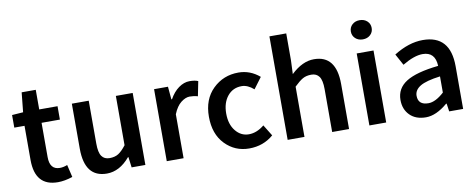

<svg xmlns="http://www.w3.org/2000/svg" viewBox="-62 -993 3201 1290"><g transform="rotate(-10 1538.0 -348.0)"><path d="M246.1 12.2Q90.3 12.2 89.8 -166V-399.9H20V-485.8L96.2 -491.2L109.9 -625H206.1V-491.2H331.1V-399.9H206.1V-166Q206.1 -80.1 274.9 -80.1Q299.8 -80.1 326.2 -90.8L346.2 -5.9Q292 12.2 246.1 12.2Z M580.1 12.2Q429.2 12.2 428.7 -183.1V-491.2H543.9V-198.2Q543.9 -137.7 562 -112.3Q579.6 -86.9 615.7 -86.9Q651.9 -86.9 676.3 -102.5Q700.7 -118.2 729 -154.8V-491.2H843.8V0H750L740.7 -71.8H737.8Q667 12.2 580.1 12.2Z M989.7 0V-491.2H1084.5L1092.3 -403.8H1096.7Q1122.6 -450.7 1158.9 -476.8Q1195.3 -502.9 1232.9 -502.9Q1270.5 -502.9 1291.5 -493.2L1271.5 -393.1Q1244.6 -400.9 1216.3 -400.9Q1188 -400.9 1156.7 -376.5Q1125.5 -352.1 1104.5 -299.8V0Z M1566.4 -502.9Q1646.5 -502.9 1710.4 -448.2L1654.3 -373Q1613.3 -409.2 1572.3 -409.2Q1512.2 -409.2 1475.3 -364Q1438.5 -318.8 1438.5 -245.4Q1438.5 -171.9 1474.9 -127Q1511.2 -82 1565.2 -82Q1619.1 -82 1670.4 -124L1717.3 -47.9Q1647.9 12.2 1551 12.2Q1454.1 12.2 1387.2 -56.9Q1320.3 -126 1320.3 -244.6Q1320.3 -363.3 1391.8 -433.1Q1463.4 -502.9 1566.4 -502.9Z M1814.5 0V-706.1H1929.2V-523.9L1925.3 -429.2Q2003.4 -503.4 2082 -502.9Q2232.9 -502.9 2233.4 -308.1V0H2118.2V-293Q2118.2 -353 2100.1 -378.4Q2082 -403.8 2046.9 -403.8Q2011.7 -403.8 1987.5 -389.9Q1963.4 -376 1929.2 -342.8V0Z M2481 -595.7Q2460.9 -577.1 2429.9 -577.1Q2398.9 -577.1 2378.9 -595.7Q2358.9 -614.3 2358.9 -642.6Q2358.9 -670.9 2378.9 -689.5Q2398.9 -708 2429.9 -708Q2460.9 -708 2481 -689.5Q2501 -670.9 2501 -642.6Q2501 -614.3 2481 -595.7ZM2372.1 0V-491.2H2486.8V0Z M2789.6 -78.1Q2837.4 -78.1 2896.5 -131.8V-242.2Q2800.3 -230 2759.5 -205.1Q2718.8 -180.2 2718.8 -141.1Q2718.8 -78.1 2789.6 -78.1ZM2607.4 -131.8Q2607.4 -210.9 2676.5 -254.4Q2745.6 -297.9 2896.5 -314Q2892.6 -410.2 2806.6 -410.2Q2749.5 -410.2 2668.5 -361.8L2626.5 -439Q2728.5 -502.9 2824.2 -502.9Q3011.7 -502.9 3011.7 -291V0H2916.5L2908.7 -54.2H2904.8Q2826.7 12.2 2757.1 12.2Q2687.5 12.2 2647.5 -27.8Q2607.4 -67.9 2607.4 -131.8Z"/></g></svg>

Font: SourceSansPro-Semibold
Style: Regular
Weight: 600
Designer: Paul D. Hunt
Foundry: Adobe Systems Incorporated
Version: Version 2.020;PS 2.0;hotconv 1.0.86;makeotf.lib2.5.63406